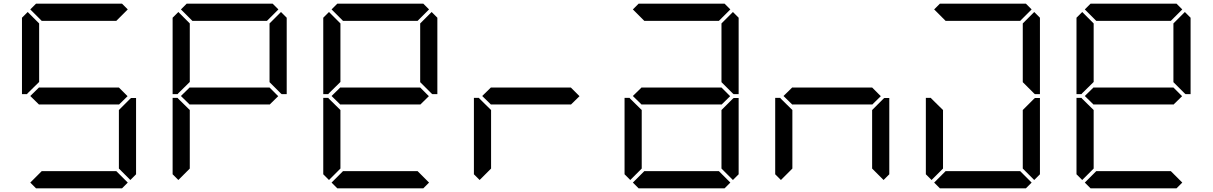

<svg xmlns="http://www.w3.org/2000/svg" viewBox="-20 -1020 6568 1040"><path d="M685 -485 690 -489H717V-76L686 -45L624 -107V-424ZM672 -31 641 0H175L144 -31L206 -93H610ZM671 -499 624 -453V-454H192V-453L144 -500L192 -547V-546H624ZM130 -515 126 -510H99V-924L130 -955L192 -893V-576ZM144 -969 175 -1000H641L672 -969L610 -907H206Z M1502 -955 1533 -924V-510H1506L1501 -514L1440 -575V-893ZM946 -45 915 -76V-490H942L946 -485L1008 -424V-107ZM1487 -499 1440 -453V-454H1008V-453L960 -500L1008 -547V-546H1440ZM946 -515 942 -510H915V-924L946 -955L1008 -893V-576ZM960 -969 991 -1000H1457L1488 -969L1426 -907H1022Z M2318 -955 2349 -924V-510H2322L2317 -514L2256 -575V-893ZM2304 -31 2273 0H1807L1776 -31L1838 -93H2242ZM1762 -45 1731 -76V-490H1758L1762 -485L1824 -424V-107ZM2303 -499 2256 -453V-454H1824V-453L1776 -500L1824 -547V-546H2256ZM1762 -515 1758 -510H1731V-924L1762 -955L1824 -893V-576ZM1776 -969 1807 -1000H2273L2304 -969L2242 -907H1838Z M2578 -45 2547 -76V-490H2574L2578 -485L2640 -424V-107ZM3119 -499 3072 -453V-454H2640V-453L2592 -500L2640 -547V-546H3072Z M3949 -485 3954 -489H3981V-76L3950 -45L3888 -107V-424ZM3936 -31 3905 0H3439L3408 -31L3470 -93H3874ZM3394 -45 3363 -76V-490H3390L3394 -485L3456 -424V-107ZM3935 -499 3888 -453V-454H3456V-453L3408 -500L3456 -547V-546H3888ZM3950 -955 3981 -924V-510H3954L3949 -514L3888 -575V-893ZM3408 -969 3439 -1000H3905L3936 -969L3874 -907H3470Z M4765 -485 4770 -489H4797V-76L4766 -45L4704 -107V-424ZM4210 -45 4179 -76V-490H4206L4210 -485L4272 -424V-107ZM4751 -499 4704 -453V-454H4272V-453L4224 -500L4272 -547V-546H4704Z M5568 -31 5537 0H5071L5040 -31L5102 -93H5506ZM5026 -45 4995 -76V-490H5022L5026 -485L5088 -424V-107ZM5040 -969 5071 -1000H5537L5568 -969L5506 -907H5102ZM5582 -955 5613 -924V-510H5586L5581 -514L5520 -575V-893ZM5581 -485 5586 -489H5613V-76L5582 -45L5520 -107V-424Z M6398 -955 6429 -924V-510H6402L6397 -514L6336 -575V-893ZM6384 -31 6353 0H5887L5856 -31L5918 -93H6322ZM5842 -45 5811 -76V-490H5838L5842 -485L5904 -424V-107ZM6383 -499 6336 -453V-454H5904V-453L5856 -500L5904 -547V-546H6336ZM5842 -515 5838 -510H5811V-924L5842 -955L5904 -893V-576ZM5856 -969 5887 -1000H6353L6384 -969L6322 -907H5918Z"/></svg>

Font: seg115
Style: Regular
Weight: 400
Designer: Keshikan(Twitter:@keshinomi_88pro)
Version: seg115 Version 0.46